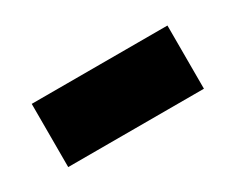

<svg xmlns="http://www.w3.org/2000/svg" viewBox="-36 -429 395 321"><g transform="rotate(-30 161.0 -268.0)"><path d="M30 -207V-329H292V-207Z"/></g></svg>

Font: Noto Sans Armenian
Style: Bold
Weight: 700
Version: Version 2.007